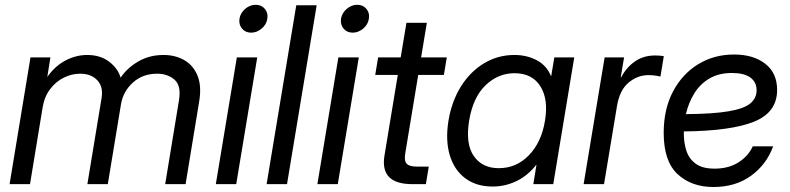

<svg xmlns="http://www.w3.org/2000/svg" viewBox="-20 -749 3215 781"><path d="M19 0 104 -515.6H185.1L172.4 -436Q203.6 -480.5 246.3 -502.9Q289.1 -525.4 334.5 -525.4Q387.7 -525.4 423.6 -498.3Q459.5 -471.2 470.7 -433.1Q497.6 -473.1 543 -499.3Q588.4 -525.4 645 -525.4Q693.4 -525.4 730 -504.2Q766.6 -482.9 783.7 -440.7Q800.8 -398.4 790 -335L734.9 0H651.9L708 -340.8Q717.8 -400.9 689.7 -425Q661.6 -449.2 619.1 -449.2Q560.5 -449.2 520.8 -413.3Q481 -377.4 472.2 -325.2L418.5 0H335.4L393.1 -349.6Q400.9 -396 375.7 -422.6Q350.6 -449.2 305.7 -449.2Q272 -449.2 239.7 -433.3Q207.5 -417.5 184.1 -386.7Q160.6 -356 153.3 -311.5L102.1 0Z M857.9 0 943.4 -515.6H1026.4L940.9 0ZM1001.5 -616.2Q978 -616.2 964.4 -632.8Q950.7 -649.4 954.1 -672.9Q958 -696.3 977.3 -712.9Q996.6 -729.5 1020 -729.5Q1043.5 -729.5 1057.4 -712.9Q1071.3 -696.3 1067.4 -672.9Q1064 -649.4 1044.4 -632.8Q1024.9 -616.2 1001.5 -616.2Z M1268.1 -727.5 1147.5 0H1064.5L1185.1 -727.5Z M1271 0 1356.4 -515.6H1439.5L1354 0ZM1414.6 -616.2Q1391.1 -616.2 1377.4 -632.8Q1363.8 -649.4 1367.2 -672.9Q1371.1 -696.3 1390.4 -712.9Q1409.7 -729.5 1433.1 -729.5Q1456.5 -729.5 1470.5 -712.9Q1484.4 -696.3 1480.5 -672.9Q1477.1 -649.4 1457.5 -632.8Q1438 -616.2 1414.6 -616.2Z M1797.4 -515.6 1785.6 -444.3H1681.2L1628.4 -125Q1623.5 -95.2 1634 -83.3Q1644.5 -71.3 1676.3 -71.3H1724.1L1712.4 0H1656.7Q1524.9 0 1543.9 -116.2L1598.1 -444.3H1506.3L1518.1 -515.6H1609.9L1633.3 -656.2H1716.3L1692.9 -515.6Z M1983.9 9.8Q1917 9.8 1872.1 -24.2Q1827.1 -58.1 1809.3 -118.4Q1791.5 -178.7 1804.2 -257.8Q1817.4 -337.4 1855.2 -397.7Q1893.1 -458 1949.2 -491.7Q2005.4 -525.4 2072.3 -525.4Q2122.6 -525.4 2163.1 -504.2Q2203.6 -482.9 2221.2 -439.5H2222.2L2234.9 -515.6H2315.9L2230.5 0H2149.4L2162.1 -78.1H2161.1Q2126 -33.7 2080.1 -12Q2034.2 9.8 1983.9 9.8ZM2008.8 -64.9Q2080.6 -64.9 2131.6 -117.7Q2182.6 -170.4 2196.8 -257.8Q2211.4 -345.2 2178 -398.2Q2144.5 -451.2 2072.8 -451.2Q2005.9 -451.2 1954.8 -401.9Q1903.8 -352.5 1888.2 -257.8Q1873 -163.1 1907.5 -114Q1941.9 -64.9 2008.8 -64.9Z M2354 0 2439.5 -515.6H2518.6L2504.9 -434.6H2506.8Q2527.8 -474.6 2562.5 -499Q2597.2 -523.4 2645.5 -523.4Q2656.7 -523.4 2666 -522.5Q2675.3 -521.5 2680.2 -520.5L2666.5 -437.5Q2661.6 -439 2648.2 -441.2Q2634.8 -443.4 2616.7 -443.4Q2573.7 -443.4 2537.1 -413.1Q2500.5 -382.8 2489.7 -317.4L2437 0Z M2881.8 11.7Q2792.5 11.7 2736.1 -40.8Q2679.7 -93.3 2679.7 -208.5Q2679.7 -304.7 2717.3 -376.2Q2754.9 -447.8 2819.6 -487.5Q2884.3 -527.3 2965.8 -527.3Q3044.4 -527.3 3092.8 -489.7Q3141.1 -452.1 3141.1 -383.3Q3141.1 -292 3047.6 -254.2Q2954.1 -216.3 2761.7 -214.4Q2761.7 -209 2761.7 -203.6Q2761.7 -167.5 2772.2 -135.3Q2782.7 -103 2810.1 -83Q2837.4 -63 2886.7 -63Q2943.4 -63 2983.6 -88.4Q3023.9 -113.8 3042 -153.8H3125Q3098.1 -80.1 3035.2 -34.2Q2972.2 11.7 2881.8 11.7ZM2770 -284.7Q2881.8 -285.6 2944.3 -296.4Q3006.8 -307.1 3032.2 -328.4Q3057.6 -349.6 3057.6 -382.3Q3057.6 -415 3032.2 -433.6Q3006.8 -452.1 2957.5 -452.1Q2903.8 -452.1 2865.7 -429.7Q2827.6 -407.2 2804.2 -369.1Q2780.8 -331.1 2770 -284.7Z"/></svg>

Font: Inter Display
Style: Italic
Weight: 400
Italic angle: -9.39999°
Designer: Rasmus Andersson
Foundry: rsms
Version: Version 4.000;git-a52131595